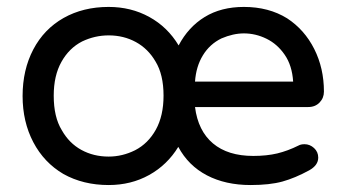

<svg xmlns="http://www.w3.org/2000/svg" viewBox="-20 -529 1004 560"><path d="M165 -21.5Q108.4 -54.7 77.1 -114.3Q45.9 -173.8 45.9 -249Q45.9 -325.2 77.1 -384.8Q108.4 -444.3 165.5 -476.6Q222.7 -508.8 296.9 -508.8Q362.3 -508.8 415.5 -479.5Q468.8 -450.2 501 -396.5Q529.3 -450.2 577.1 -479.5Q625 -508.8 691.4 -508.8Q763.7 -508.8 817.4 -475.6Q868.2 -442.4 896.5 -386.2Q924.8 -330.1 924.8 -261.7Q924.8 -243.2 912.1 -230Q899.4 -216.8 878.9 -216.8H548.8Q557.6 -147.5 601.1 -110.8Q644.5 -74.2 718.8 -74.2Q757.8 -74.2 788.6 -81.5Q819.3 -88.9 850.6 -104.5Q857.4 -108.4 868.2 -108.4Q883.8 -108.4 896 -97.2Q908.2 -85.9 908.2 -69.3Q908.2 -46.9 881.8 -32.2Q840.8 -9.8 803.7 0.5Q766.6 10.7 710.9 10.7Q637.7 10.7 583.5 -17.6Q529.3 -45.9 500 -100.6Q467.8 -47.9 415 -18.6Q362.3 10.7 296.9 10.7Q222.7 10.7 165 -21.5ZM374 -90.8Q412.1 -110.4 434.6 -150.9Q457 -191.4 457 -250Q457 -311.5 433.6 -349.6Q412.1 -386.7 376.5 -406.2Q340.8 -425.8 296.9 -425.8Q256.8 -425.8 219.7 -408.2Q181.6 -388.7 159.2 -348.6Q136.7 -308.6 136.7 -250Q136.7 -187.5 160.2 -149.4Q181.6 -111.3 217.3 -91.8Q252.9 -72.3 296.9 -72.3Q336.9 -72.3 374 -90.8ZM810.5 -369.1Q789.1 -400.4 757.3 -416Q725.6 -431.6 691.4 -431.6Q660.2 -431.6 626 -417Q591.8 -400.4 571.8 -367.7Q551.8 -335 548.8 -291H835Q832 -337.9 810.5 -369.1Z"/></svg>

Font: jf-openhuninn-2.1
Style: Regular
Weight: 400
Designer: [Kosugi Maru]
Designed by MOTOYA      

[Varela Round]
Joe Prince (Latin component); Avraham Cornfeld (Hebrew component)
Foundry: justfont Co., Ltd.
Version: 2.1